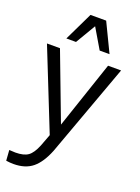

<svg xmlns="http://www.w3.org/2000/svg" viewBox="-188 -876 876 1198"><g transform="rotate(20 249.5 -276.5)"><path d="M104.5 -606.4 195.8 -795.9H299.8L391.1 -606.4H325.7L247.1 -739.3L168.5 -606.4ZM1.5 -535.6H87.9L256.8 -89.8L407.2 -535.6H493.7Q276.9 61 269.5 79.6Q235.8 164.1 188 203.4Q140.1 242.7 62 242.7Q38.6 242.7 12.7 238.8L7.8 169.4Q35.2 171.4 48.8 171.4Q104 171.4 132.6 151.1Q161.1 130.9 183.6 75.2Q203.6 23.9 213.4 -3.9Z"/></g></svg>

Font: Oxygen
Style: Regular
Weight: 400
Designer: Vernon Adams
Foundry: Vernon Adams
Version: Version Release 0.2.3 webfont; ttfautohint (v0.93.3-1d66) -l